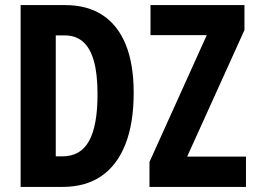

<svg xmlns="http://www.w3.org/2000/svg" viewBox="-20 -734 1006 754"><path d="M505 -370Q505 -250 472.5 -167.5Q440 -85 378 -42.5Q316 0 226 0H61V-714H236Q323 -714 383 -674.5Q443 -635 474 -558.5Q505 -482 505 -370ZM363 -364Q363 -444 348.5 -495Q334 -546 305.5 -570.5Q277 -595 234 -595H199V-120H225Q296 -120 329.5 -180Q363 -240 363 -364ZM946 0H567V-98L792 -596H571V-714H940V-616L715 -119H946Z"/></svg>

Font: Noto Sans Display ExtraCondensed
Style: Bold
Weight: 700
Width: 2
Designer: Monotype Design Team
Foundry: Monotype Imaging Inc.
Version: Version 2.003